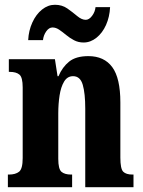

<svg xmlns="http://www.w3.org/2000/svg" viewBox="-20 -784 600 804"><path d="M13 0V-53H17Q45 -53 60 -65Q75 -77 75 -122V-418Q75 -460 61.5 -471.5Q48 -483 21 -483H17V-536H210L221 -465H225Q241 -503 269.5 -526Q298 -549 350 -549Q416 -549 450 -503Q484 -457 484 -355V-124Q484 -77 496 -65Q508 -53 535 -53H539V0H337V-329Q337 -393 326.5 -429Q316 -465 286 -465Q262 -465 248.5 -442.5Q235 -420 229.5 -384.5Q224 -349 224 -309V-119Q224 -76 237.5 -64.5Q251 -53 278 -53H282V0ZM330 -606Q308 -606 290 -615.5Q272 -625 257 -637.5Q242 -650 228 -659.5Q214 -669 200 -669Q185 -669 173.5 -652.5Q162 -636 160 -616H98Q100 -656 115.5 -690Q131 -724 156 -744Q181 -764 210 -764Q240 -764 262 -748.5Q284 -733 303 -717Q322 -701 339 -701Q353 -701 365.5 -717.5Q378 -734 380 -754H441Q439 -713 424 -679.5Q409 -646 384 -626Q359 -606 330 -606Z"/></svg>

Font: Noto Serif Khmer ExtraCondensed ExtraBold
Style: Regular
Weight: 800
Width: 2
Designer: Danh Hong and the Monotype Design Team
Foundry: Monotype Imaging Inc.
Version: Version 2.004; ttfautohint (v1.8.4.7-5d5b)